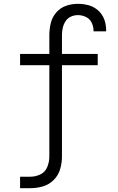

<svg xmlns="http://www.w3.org/2000/svg" viewBox="-20 -779 616 1004"><path d="M85 205H139Q173 205 205 195.5Q237 186 261 162Q285 138 294.5 105.5Q304 73 304 40V-438H491V-497H304V-595Q304 -614 308 -632.5Q312 -651 322.5 -667.5Q333 -684 350.5 -692Q368 -700 387 -700Q409 -700 429 -690.5Q449 -681 459 -661Q469 -641 469 -619Q469 -617 469 -615H535Q535 -618 535 -622Q535 -651 525 -678Q515 -705 493 -724.5Q471 -744 443.5 -751.5Q416 -759 387 -759Q355 -759 325 -748.5Q295 -738 274 -713.5Q253 -689 245.5 -658Q238 -627 238 -595V-497H85V-438H238V40Q238 67 227.5 93.5Q217 120 192 132.5Q167 145 139 145H85Z"/></svg>

Font: Iosevka Sparkle Light
Style: Regular
Weight: 300
Designer: Belleve Invis
Foundry: Belleve Invis
Version: Version 4.5.0; ttfautohint (v1.8.3)